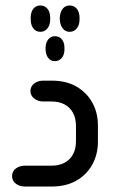

<svg xmlns="http://www.w3.org/2000/svg" viewBox="-20 -680 427 700"><path d="M127 -564Q111 -564 101.5 -576.5Q92 -589 92 -609V-615Q92 -636 101.5 -648Q111 -660 127 -660Q143 -660 153 -648Q163 -636 163 -615V-609Q163 -589 153 -576.5Q143 -564 127 -564ZM234 -564Q218 -564 208.5 -576.5Q199 -589 198 -609V-615Q199 -636 208.5 -648Q218 -660 234 -660Q250 -660 260 -648Q270 -636 270 -615V-609Q270 -589 260 -576.5Q250 -564 234 -564ZM146 -506Q147 -525 156 -536.5Q165 -548 180 -548Q196 -548 205.5 -536.5Q215 -525 215 -506V-500Q215 -480 205 -468.5Q195 -457 180 -457Q165 -457 156 -468.5Q147 -480 146 -500ZM169 0H71Q51 0 37.5 -10.5Q24 -21 24 -38Q24 -55 37.5 -65.5Q51 -76 71 -76H168Q195 -76 215 -86.5Q235 -97 246 -117Q257 -137 257 -165V-220Q257 -249 246 -269Q235 -289 215 -299.5Q195 -310 168 -310H138Q118 -310 104.5 -321Q91 -332 91 -348Q91 -365 104.5 -375.5Q118 -386 138 -386H169Q221 -386 258.5 -364.5Q296 -343 316.5 -306Q337 -269 337 -222V-164Q337 -117 316.5 -80Q296 -43 258.5 -21.5Q221 0 169 0Z"/></svg>

Font: Beiruti Medium
Style: Regular
Weight: 500
Designer: Arlette Boutros
Foundry: Boutros
Version: Version 1.41